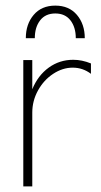

<svg xmlns="http://www.w3.org/2000/svg" viewBox="-20 -664 360 684"><path d="M63 -450H95V-346Q115 -395 153.5 -423Q192 -451 241 -451Q272 -451 304 -438V-401Q275 -423 239 -423Q203 -423 169.5 -401Q136 -379 115.5 -342Q95 -305 95 -263V0H63ZM177 -644Q226 -644 254 -611Q282 -578 282 -528H250Q250 -567 231 -591.5Q212 -616 177 -616Q142 -616 123 -591.5Q104 -567 104 -528H72Q72 -578 100 -611Q128 -644 177 -644Z"/></svg>

Font: Poiret One
Style: Regular
Weight: 400
Designer: Denis Masharov (denis.masharov@gmail.com), Cyreal (Charset Expansion)
Foundry: Denis Masharov
Version: Version 1.101